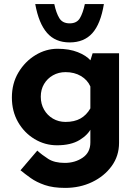

<svg xmlns="http://www.w3.org/2000/svg" viewBox="-20 -697 673 937"><path d="M298 220Q239 220 198.5 206Q158 192 130 172Q102 152 80 134L162 38Q185 59 215.5 78.5Q246 98 296 98Q346 98 383.5 72.5Q421 47 421 -2V-98L426 -73Q410 -39 368 -13.5Q326 12 258 12Q199 12 148.5 -18.5Q98 -49 68 -101.5Q38 -154 38 -221Q38 -290 70 -343.5Q102 -397 153 -428Q204 -459 261 -459Q318 -459 359.5 -442.5Q401 -426 422 -402L417 -389L432 -437H561V0Q561 64 525 113.5Q489 163 429.5 191.5Q370 220 298 220ZM179 -225Q179 -190 195 -162Q211 -134 238.5 -118Q266 -102 300 -102Q343 -102 372.5 -118.5Q402 -135 421 -168V-275Q407 -307 375 -326Q343 -345 300 -345Q266 -345 238.5 -329.5Q211 -314 195 -287Q179 -260 179 -225ZM320 -490Q250 -490 209.5 -536.5Q169 -583 152 -677H245Q254 -634 269.5 -608.5Q285 -583 320 -583Q355 -583 370 -608.5Q385 -634 394 -677H487Q471 -580 430.5 -535Q390 -490 320 -490Z"/></svg>

Font: Reem Kufi Fun
Style: Bold
Weight: 700
Designer: Khaled Hosny
Version: Version 1.005